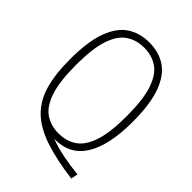

<svg xmlns="http://www.w3.org/2000/svg" viewBox="-240 -862 1070 1070"><g transform="rotate(45 294.5 -327.0)"><path d="M522.5 95.5Q385.5 77.5 294 46.2Q202.5 15 148.5 -37.5Q94.5 -90 71 -171.2Q47.5 -252.5 47.5 -370Q47.5 -509 78 -592.2Q108.5 -675.5 163.8 -712.2Q219 -749 294.5 -749Q370 -749 425.2 -712.2Q480.5 -675.5 511 -592.2Q541.5 -509 541.5 -370Q541.5 -186 482.5 -90Q423.5 6 305 6Q302 6 299 6Q353 26 413.2 37.5Q473.5 49 530.5 54.5ZM294.5 -32Q355 -32 400.2 -62Q445.5 -92 470.5 -165.2Q495.5 -238.5 495.5 -368Q495.5 -499.5 470.5 -573.5Q445.5 -647.5 400.2 -677.8Q355 -708 294.5 -708Q234 -708 188.8 -678Q143.5 -648 118.5 -574.8Q93.5 -501.5 93.5 -372Q93.5 -240.5 118.5 -166.5Q143.5 -92.5 188.8 -62.2Q234 -32 294.5 -32Z"/></g></svg>

Font: Encode Sans Condensed Condensed ExtraLight
Style: Regular
Weight: 200
Width: 3
Designer: Multiple Designers
Foundry: Impallari Type
Version: Version 3.000; ttfautohint (v1.8.3) -l 8 -r 50 -G 200 -x 14 